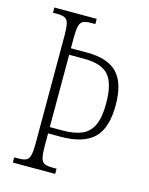

<svg xmlns="http://www.w3.org/2000/svg" viewBox="-109 -784 664 854"><g transform="rotate(15 222.5 -357.0)"><path d="M34 0V-24H54Q77 -24 89 -30Q101 -36 105.5 -54Q110 -72 110 -108V-605Q110 -642 105.5 -660Q101 -678 89 -684Q77 -690 54 -690H34V-714H229V-690H209Q185 -690 173 -684Q161 -678 156.5 -660Q152 -642 152 -605V-558H227Q322 -558 366 -512Q410 -466 410 -365Q410 -258 361.5 -212Q313 -166 210 -166H152V-109Q152 -72 156.5 -54Q161 -36 173 -30Q185 -24 209 -24H229V0ZM210 -195Q265 -195 299.5 -210Q334 -225 350.5 -261.5Q367 -298 367 -361Q367 -453 334 -490.5Q301 -528 222 -528H152V-195Z"/></g></svg>

Font: Noto Serif Hebrew ExtraCondensed ExtraLight
Style: Regular
Weight: 200
Width: 2
Designer: Monotype Design Team
Foundry: Monotype Imaging Inc.
Version: Version 2.004; ttfautohint (v1.8.4.7-5d5b)